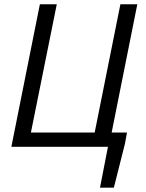

<svg xmlns="http://www.w3.org/2000/svg" viewBox="-20 -676 670 884"><path d="M32.3 0 163.6 -656.3H241.4L122.3 -65.7H415.9L534.3 -656.3H612.2L480.9 0ZM440.4 188 477 0H440.3L453 -65.7H564.7L555.3 -14.4L504.2 188Z"/></svg>

Font: Source Sans 3
Style: Italic
Weight: 200
Italic angle: -11°
Designer: Paul D. Hunt
Foundry: Adobe
Version: Version 3.046;hotconv 1.0.118;makeotfexe 2.5.65603